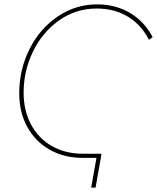

<svg xmlns="http://www.w3.org/2000/svg" viewBox="-20 -722 718 878"><path d="M68 -296Q68 -403 114.5 -496.5Q161 -590 243 -646Q325 -702 424 -702Q510 -702 576 -662Q642 -622 678 -552L661 -540Q626 -609 564.5 -646Q503 -683 422 -683Q327 -683 250.5 -629Q174 -575 131 -486.5Q88 -398 88 -298Q88 -217 121.5 -153.5Q155 -90 216.5 -54.5Q278 -19 359 -19H444L442 -5L441 0H359Q274 0 208 -37Q142 -74 105 -141Q68 -208 68 -296ZM422 -5H442L417 136H397Z"/></svg>

Font: Fixel Italic Variable Display Thin
Style: Italic
Weight: 100
Italic angle: -10°
Designer: AlfaBravo + MacPaw
Foundry: Kyrylo Tkachov, Marchela Mozhyna, Serhii Makarenko, Maria Weinstein, Zakhar Kryvoshyya
Version: Version 1.210;Glyphs 3.2 (3217)